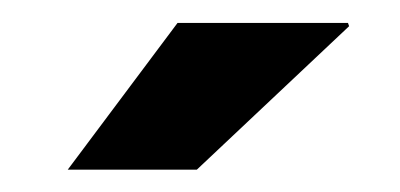

<svg xmlns="http://www.w3.org/2000/svg" viewBox="-20 -742 354 170"><path d="M137.2 -721.7H288.1L289.1 -718.8L154.3 -591.8H40Z"/></svg>

Font: Roboto Avanza Slab
Style: Bold
Weight: 700
Designer: Google
Version: Version 1.100263; 2013; ttfautohint (v0.94.20-1c74) -l 8 -r 